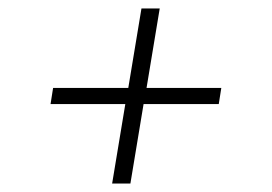

<svg xmlns="http://www.w3.org/2000/svg" viewBox="-20 -566 640 452"><path d="M244 -134 275 -321H99L105 -359H282L313 -546H356L325 -359H501L495 -321H318L287 -134Z"/></svg>

Font: Iosevka Slab XLtEx
Style: Italic
Weight: 200
Width: 7
Italic angle: -9°
Monospace: yes
Designer: Belleve Invis
Foundry: Belleve Invis
Version: Version 11.1.0; ttfautohint (v1.8.3)